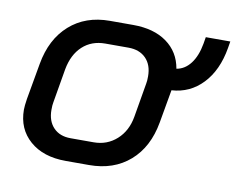

<svg xmlns="http://www.w3.org/2000/svg" viewBox="-63 -590 837 679"><g transform="rotate(10 356.0 -250.5)"><path d="M712 -509 708 -485Q694 -403 648.5 -355Q603 -307 537 -303L516 -184Q500 -93 442 -42.5Q384 8 296 8H212Q131 8 83 -34Q35 -76 35 -145Q35 -158 39 -184L62 -314Q78 -405 135.5 -456Q193 -507 280 -507H364Q438 -507 484.5 -473.5Q531 -440 541 -381Q571 -386 591.5 -413Q612 -440 620 -485L624 -509ZM447 -337Q447 -378 424 -401.5Q401 -425 361 -425H278Q229 -425 196.5 -395Q164 -365 154 -311L133 -188Q131 -179 131 -161Q131 -121 153.5 -97.5Q176 -74 215 -74H298Q346 -74 380.5 -105Q415 -136 424 -188L445 -311Q447 -320 447 -337Z"/></g></svg>

Font: Bai Jamjuree Medium
Style: Italic
Weight: 500
Italic angle: -10°
Version: Version 1.000; ttfautohint (v1.6)